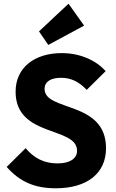

<svg xmlns="http://www.w3.org/2000/svg" viewBox="-20 -1003 623 1034"><path d="M280 11C450 11 551 -70 551 -205C551 -462 220 -401 220 -524C220 -563 253 -584 309 -584C363 -584 405 -563 447 -519L549 -620C496 -679 411 -717 312 -717C166 -717 64 -639 64 -509C64 -261 395 -324 395 -191C395 -149 356 -123 290 -123C216 -123 163 -152 118 -205L16 -104C85 -26 164 11 280 11ZM190 -834 240 -761 433 -865 349 -983Z"/></svg>

Font: MV Cash
Style: Bold
Weight: 700
Designer: Rodrigo Fuenzalida
Foundry: fragTYPE
Version: Version 1.100;Glyphs 3.1.2 (3151)